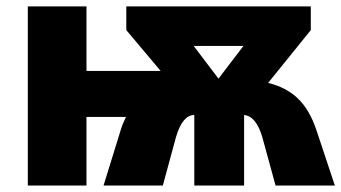

<svg xmlns="http://www.w3.org/2000/svg" viewBox="-20 -573 1054 593"><path d="M939.9 -553.2V-480L808.1 -316.9Q864.3 -303.2 900.1 -268.8Q936 -234.4 957 -171.9L1014.2 0H831.1L790 -149.9Q771 -214.4 733.9 -217.8V0H580.1V-217.8Q543.9 -217.8 523.9 -150.9L482.9 0H299.8L353 -171.9Q357.9 -189 369.1 -211.9H247.1V0H65.9V-553.2H247.1V-354H476.1L370.1 -480V-553.2ZM731.9 -431.2H578.1L654.8 -330.1Z"/></svg>

Font: Open Sans ExtBd
Style: Bold
Weight: 800
Foundry: Ascender Corporation
Version: Version 1.10